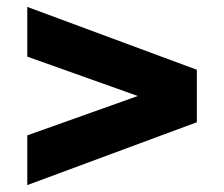

<svg xmlns="http://www.w3.org/2000/svg" viewBox="-20 -628 649 556"><path d="M550 -426 59 -608V-464L379 -350L59 -236V-92L550 -274Z"/></svg>

Font: Montserrat-Alt1 ExtBd
Style: Regular
Weight: 800
Designer: Differentunic
Foundry: Differentunic
Version: Version 7.222